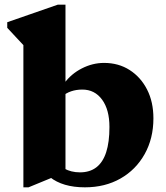

<svg xmlns="http://www.w3.org/2000/svg" viewBox="-20 -785 710 821"><path d="M343 16Q248 16 193 -28V-120Q225 -81 254.5 -64.5Q284 -48 322 -48Q364 -48 392 -69.5Q420 -91 434 -134Q448 -177 448 -242Q448 -316 416.5 -359Q385 -402 332 -402Q306 -402 284 -394.5Q262 -387 245 -372V-429H255Q284 -469 330 -492.5Q376 -516 425 -516Q487 -516 534.5 -485.5Q582 -455 609 -402Q636 -349 636 -279Q636 -193 598.5 -126Q561 -59 495 -21.5Q429 16 343 16ZM80 16V-629L123 -546L11 -666V-690L227 -765H260V-49L102 16Z"/></svg>

Font: Platypi Light ExtraBold
Style: Regular
Weight: 800
Version: Version 1.200